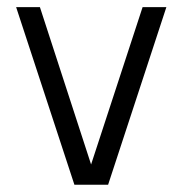

<svg xmlns="http://www.w3.org/2000/svg" viewBox="-20 -508 502 528"><path d="M184.6 0 24.4 -488.3H89.8L230.5 -55.7L372.1 -488.3H437.5L277.3 0Z"/></svg>

Font: Lohit Devanagari
Style: Regular
Weight: 400
Version: 2.95.4